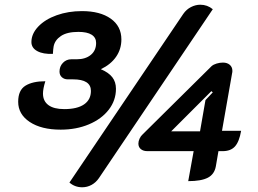

<svg xmlns="http://www.w3.org/2000/svg" viewBox="-20 -757 1092 813"><path d="M756 -698Q769 -717 788.5 -727Q808 -737 828 -737Q858 -737 881 -718L399 -3Q386 16 367.5 26Q349 36 328 36Q297 36 274 16ZM57 -326Q57 -375 87.5 -394Q118 -413 172 -413Q162 -381 162 -361Q162 -329 185 -312Q208 -295 252 -295Q307 -295 336 -315Q365 -335 365 -372Q365 -421 289 -421H267Q252 -421 242 -430Q232 -439 232 -454Q232 -476 246.5 -491Q261 -506 282 -506H305Q342 -506 364.5 -524.5Q387 -543 387 -575Q387 -598 368 -610Q349 -622 312 -622Q264 -622 238 -604.5Q212 -587 207 -560Q205 -549 204 -529Q163 -527 138 -540.5Q113 -554 113 -579Q113 -614 142 -644.5Q171 -675 220 -692.5Q269 -710 327 -710Q404 -710 449 -678Q494 -646 494 -590Q494 -549 471.5 -516.5Q449 -484 407 -464Q440 -450 455.5 -430Q471 -410 471 -381Q471 -332 440.5 -292.5Q410 -253 356.5 -230.5Q303 -208 237 -208Q155 -208 106 -240.5Q57 -273 57 -326ZM800 -117H604Q587 -117 576.5 -125.5Q566 -134 566 -149Q566 -159 571 -170Q576 -181 584 -188L876 -477Q884 -484 897.5 -488Q911 -492 924 -492Q942 -492 953 -482.5Q964 -473 964 -457Q964 -451 963 -448L920 -203H1001Q993 -157 975 -137Q957 -117 923 -117H905L894 -53Q888 -19 860 -4.5Q832 10 777 10ZM827 -201 850 -333 881 -366 875 -371 705 -201Z"/></svg>

Font: K2D Medium
Style: Italic
Weight: 500
Italic angle: -10°
Designer: Katatrad Aksorn Co.,Ltd.
Foundry: Cadson Demak Co.,Ltd.
Version: Version 1.000; ttfautohint (v1.6)